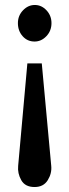

<svg xmlns="http://www.w3.org/2000/svg" viewBox="-20 -536 279 772"><path d="M120 -516Q147 -516 167 -494.5Q187 -473 187 -443Q187 -412 166.5 -390.5Q146 -369 119 -369Q90 -369 71 -390.5Q52 -412 52 -443Q52 -473 72.5 -494.5Q93 -516 120 -516ZM148 -281 186 131Q189 161 172 188.5Q155 216 119 216Q81 216 65.5 188.5Q50 161 53 131L90 -281Z"/></svg>

Font: Lora SemiBold
Style: Regular
Weight: 600
Designer: Olga Karpushina, Alexei Vanyashin (Cyrillic)
Foundry: Cyreal
Version: Version 3.011; ttfautohint (v1.8.4.7-5d5b)